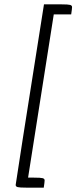

<svg xmlns="http://www.w3.org/2000/svg" viewBox="-20 -792 351 882"><path d="M101 70Q70 70 61 67.5Q52 65 52 57.5Q52 50 182 -772H262Q293 -772 302 -769.5Q311 -767 311 -759.5Q311 -752 307 -726H227L109 24H136Q167 24 176 26.5Q185 29 185 36.5Q185 44 181 70Z"/></svg>

Font: Economica
Style: Italic
Weight: 400
Designer: Vicente Lamonaca
Foundry: Vicente Lamonaca
Version: Version 1.100